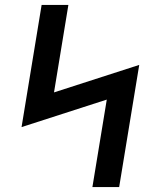

<svg xmlns="http://www.w3.org/2000/svg" viewBox="-20 -755 640 775"><path d="M353 0 411 -353 67 -242 148 -735H256L198 -382L542 -493L461 0Z"/></svg>

Font: Iosevka SmBd Ex Obl
Style: Regular
Weight: 600
Width: 7
Italic angle: -9°
Monospace: yes
Designer: Belleve Invis
Foundry: Belleve Invis
Version: Version 32.5.0; ttfautohint (v1.8.4)